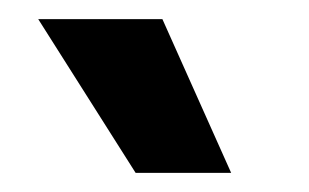

<svg xmlns="http://www.w3.org/2000/svg" viewBox="-20 -776 323 201"><path d="M122 -595 20 -756H150L222 -595Z"/></svg>

Font: Bricolage Grotesque SemiBold
Style: Regular
Weight: 600
Designer: Mathieu Triay
Foundry: Atelier Triay
Version: Version 1.000;gftools[0.9.30]